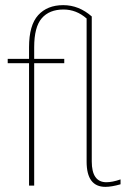

<svg xmlns="http://www.w3.org/2000/svg" viewBox="-20 -722 513 747"><path d="M317 -93V-650Q277 -685 227 -685Q172 -685 142.5 -651Q113 -617 113 -538V-493H230V-476H113V0H93V-476H10V-493H93V-538Q93 -624 128.5 -663Q164 -702 226 -702Q287 -702 337 -658V-94Q337 -13 394 -13Q417 -13 449 -24V-5Q414 5 390 5Q317 5 317 -93Z"/></svg>

Font: Hanken Grotesk Thin
Style: Regular
Weight: 100
Designer: Alfredo Marco Pradil
Foundry: Hanken Design Co.
Version: Version 3.014